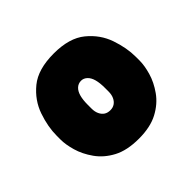

<svg xmlns="http://www.w3.org/2000/svg" viewBox="-87 -788 438 438"><g transform="rotate(-45 132.5 -568.5)"><path d="M260 -556Q260 -540 254 -519Q248 -498 233.5 -477.5Q219 -457 194.5 -444Q170 -431 133 -431Q95 -431 70.5 -444Q46 -457 31.5 -477.5Q17 -498 11 -519Q5 -540 5 -556V-568Q5 -597 16 -629Q27 -661 54.5 -683.5Q82 -706 133 -706Q183 -706 210.5 -683.5Q238 -661 249 -629Q260 -597 260 -568ZM160 -568Q160 -584 157 -595Q154 -606 147.5 -612Q141 -618 133 -618Q124 -618 117.5 -612Q111 -606 108 -595Q105 -584 105 -568V-556Q105 -546 108.5 -538.5Q112 -531 118 -527Q124 -523 133 -523Q141 -523 147 -527Q153 -531 156.5 -538.5Q160 -546 160 -556Z"/></g></svg>

Font: Winky Sans Black
Style: Regular
Weight: 900
Designer: Simon Atzbach
Foundry: typofactur
Version: Version 1.205